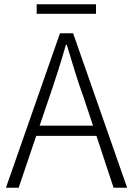

<svg xmlns="http://www.w3.org/2000/svg" viewBox="-20 -886 627 906"><path d="M433 -866H153V-821H433ZM516 0H580L325 -729H263L8 0H68L151 -245H435ZM167 -293 212 -425C241 -510 266 -587 291 -675H295C322 -587 344 -510 375 -425L419 -293Z"/></svg>

Font: Spoqa Han Sans Neo Light
Style: Regular
Weight: 300
Designer: [Spoqa Han Sans Neo] Dong-huui Kim  Younghwa Kang  Yujin Lee  [Noto Sans] Ryoko NISHIZUKA  (kana & ideographs); Paul D. 
Foundry: Spoqa (http://www.spoqa-han-sans.com)
Version: Version 1.000